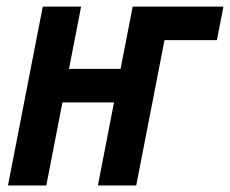

<svg xmlns="http://www.w3.org/2000/svg" viewBox="-20 -567 703 587"><path d="M110.8 -546.9H228L190.9 -356.4H348.6L385.7 -546.9H663.1L643.1 -444.3H482.9L396.5 0H279.3L328.6 -253.9H170.9L121.6 0H4.4Z"/></svg>

Font: Hack
Style: Bold Italic
Weight: 700
Italic angle: -11°
Monospace: yes
Designer: Christopher Simpkins
Foundry: Christopher Simpkins
Version: Version 2.017; ttfautohint (v1.4.1) -l 4 -r 80 -G 350 -x 0 -